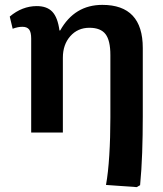

<svg xmlns="http://www.w3.org/2000/svg" viewBox="-20 -544 667 788"><path d="M541 224 415 215Q424 166 428.5 93.5Q433 21 433 -61V-318Q433 -378 413 -404Q393 -430 347 -430Q299 -430 268.5 -395.5Q238 -361 238 -307V0H108V-386Q108 -412 99.5 -423Q91 -434 72 -434Q53 -434 32 -426L20 -476Q71 -519 131 -519Q173 -519 195 -495.5Q217 -472 224 -419H227Q286 -524 400 -524Q566 -524 566 -347V-67Q566 12 563.5 83Q561 154 555 216Z"/></svg>

Font: Literata SemiBold
Style: Regular
Weight: 600
Designer: Latin by Veronika Burian and Jose Scaglione. Greek by Irene Vlachou. Cyrillic by Vera Evstafieva.
Foundry: TypeTogether
Version: Version 3.103; ttfautohint (v1.8.4.7-5d5b);gftools[0.9.29]